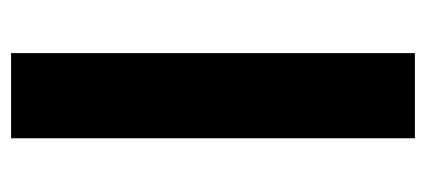

<svg xmlns="http://www.w3.org/2000/svg" viewBox="-226 -524 751 338"><g transform="rotate(90 149.0 -355.5)"><path d="M74 0H223.9V-710.9H74Z"/></g></svg>

Font: Roboto Flex
Style: Regular
Weight: 400
Designer: Berlow after Robertson
Foundry: Google
Version: Version 3.200;gftools[0.9.32]